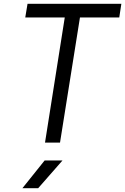

<svg xmlns="http://www.w3.org/2000/svg" viewBox="-20 -751 659 1011"><path d="M296 0H217L321 -659H113L125 -731H619L608 -659H401ZM181 240H98L215 94H309Z"/></svg>

Font: JetBrains Mono Semi Light
Style: Italic
Weight: 350
Italic angle: -9°
Monospace: yes
Designer: Philipp Nurullin, Konstantin Bulenkov
Foundry: JetBrains
Version: 2.002